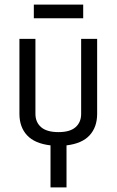

<svg xmlns="http://www.w3.org/2000/svg" viewBox="-20 -820 510 840"><path d="M201 0V-184Q132 -192 98.5 -228Q65 -264 65 -322V-650H135V-322Q135 -285 160 -263.5Q185 -242 236 -242Q286 -242 310.5 -263.5Q335 -285 335 -322V-650H405V-322Q405 -264 372 -228Q339 -192 271 -184V0ZM128 -800H344V-740H128Z"/></svg>

Font: Unica One
Style: Regular
Weight: 400
Designer: Eduardo Rodriguez Tunni
Foundry: Eduardo Rodriguez Tunni
Version: Version 2.000; ttfautohint (v1.8.4.7-5d5b);gftools[0.9.23]